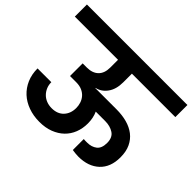

<svg xmlns="http://www.w3.org/2000/svg" viewBox="-178 -978 1213 1213"><g transform="rotate(45 428.0 -371.5)"><path d="M-21 -740H877V-632H489V-555Q489 -493 461 -454Q433 -415 390 -406V-404H579Q630 -404 672.5 -392.5Q715 -381 746 -357Q777 -333 794.5 -296Q812 -259 812 -207Q812 -119 760 -70.5Q708 -22 620 -22Q607 -22 593.5 -23.5Q580 -25 566 -27V-125Q574 -124 582 -124Q590 -124 598 -124Q636 -124 662 -144Q688 -164 688 -212Q688 -260 657 -280.5Q626 -301 581 -301H497Q515 -262 515 -213Q515 -168 500 -129.5Q485 -91 456 -63Q427 -35 385.5 -19Q344 -3 291 -3Q237 -3 191.5 -19.5Q146 -36 113.5 -66Q81 -96 62.5 -138.5Q44 -181 44 -234H167Q167 -209 176 -188Q185 -167 200.5 -151.5Q216 -136 237.5 -127.5Q259 -119 285 -119Q336 -119 365 -150Q394 -181 394 -230Q394 -251 387.5 -271.5Q381 -292 367 -308.5Q353 -325 331 -335Q309 -345 278 -345H223V-458H260Q310 -458 337.5 -485Q365 -512 365 -562V-632H-21Z"/></g></svg>

Font: SVN-Poppins SemiBold
Style: Regular
Weight: 600
Designer: Ninad Kale (Devanagari), Jonny Pinhorn (Latin)
Foundry: Indian Type Foundry
Version: Version 3.002 2017